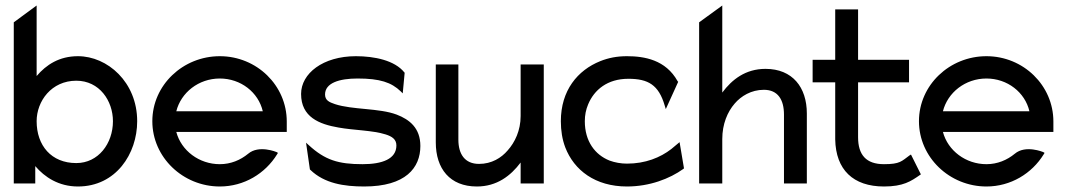

<svg xmlns="http://www.w3.org/2000/svg" viewBox="-20 -666 3873 697"><path d="M30 0H108V-63C142 -23 193 11 263 11C401 11 478 -108 478 -226C478 -368 370 -462 263 -462C195 -462 148 -431 113 -390V-646L30 -585ZM113 -226C113 -299 167 -373 257 -373C341 -373 390 -300 390 -226C390 -145 337 -74 257 -74C166 -74 113 -138 113 -226Z M533 -226C533 -95 644 11 778 11C866 11 943 -36 986 -106L989 -111L984 -114C984 -114 920 -141 881 -108C853 -85 818 -70 778 -70C703 -70 638 -119 620 -187H1021V-225C1021 -356 912 -462 778 -462C644 -462 533 -357 533 -226ZM620 -262C637 -330 701 -381 778 -381C854 -381 918 -331 934 -262Z M1073 -325C1073 -241 1139 -215 1209 -203C1264 -193 1333 -193 1380 -178C1402 -171 1419 -161 1419 -138C1419 -89 1368 -70 1296 -70C1208 -70 1160 -85 1101 -139L1091 -148L1105 -51L1107 -49C1158 0 1229 11 1302 11C1453 11 1506 -57 1506 -136C1506 -201 1467 -232 1420 -250C1356 -274 1260 -267 1196 -288C1175 -295 1160 -302 1160 -323C1160 -365 1212 -381 1278 -381C1359 -381 1401 -367 1435 -334L1442 -327L1449 -402L1448 -403C1413 -447 1339 -462 1272 -462C1152 -462 1073 -399 1073 -325Z M1562 -149C1562 -54 1613 11 1711 11C1784 11 1834 -28 1870 -76V0H1954V-432H1870V-245C1870 -192 1849 -149 1823 -120C1800 -93 1765 -71 1719 -71C1667 -71 1644 -107 1644 -159V-432H1562Z M2016 -226C2016 -192 2021 -160 2032 -131C2064 -48 2141 11 2256 11C2338 11 2411 -17 2461 -53L2463 -55L2447 -150L2417 -125C2377 -94 2323 -72 2256 -72C2234 -72 2212 -76 2193 -83C2140 -104 2103 -153 2103 -226C2103 -248 2107 -268 2115 -287C2137 -340 2185 -380 2261 -380C2333 -380 2371 -358 2393 -283L2397 -270L2442 -369L2440 -371C2397 -449 2319 -462 2256 -462C2220 -462 2189 -456 2159 -444C2077 -411 2016 -338 2016 -226Z M2518 0H2602V-161C2602 -216 2621 -260 2647 -290C2670 -317 2707 -340 2753 -340C2804 -340 2826 -304 2826 -250V0H2909V-254C2909 -349 2857 -416 2759 -416C2686 -416 2637 -377 2602 -330V-646L2518 -585Z M2930 -367H3012V-160C3014 -50 3077 11 3189 11C3259 11 3287 -8 3320 -31L3323 -33L3287 -105L3282 -102C3253 -81 3248 -70 3189 -70C3124 -70 3095 -104 3095 -168V-367H3280V-449H3095V-632H3012V-449H2930Z M3316 -226C3316 -95 3427 11 3561 11C3649 11 3726 -36 3769 -106L3772 -111L3767 -114C3767 -114 3703 -141 3664 -108C3636 -85 3601 -70 3561 -70C3486 -70 3421 -119 3403 -187H3804V-225C3804 -356 3695 -462 3561 -462C3427 -462 3316 -357 3316 -226ZM3403 -262C3420 -330 3484 -381 3561 -381C3637 -381 3701 -331 3717 -262Z"/></svg>

Font: Charger Pro
Style: Bd
Weight: 700
Designer: Jasper
Foundry: Cannot Into Space Fonts
Version: Version 1.09